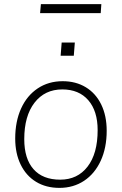

<svg xmlns="http://www.w3.org/2000/svg" viewBox="-20 -907 593 934"><path d="M54 -233Q54 -316 82.5 -379Q111 -442 163.5 -477Q216 -512 285 -512Q349 -512 397.5 -482.5Q446 -453 472.5 -398.5Q499 -344 499 -271Q499 -188 470 -125Q441 -62 389 -27.5Q337 7 269 7Q204 7 155.5 -22.5Q107 -52 80.5 -106.5Q54 -161 54 -233ZM455 -274Q455 -367 409.5 -419.5Q364 -472 283 -472Q198 -472 148 -407.5Q98 -343 98 -230Q98 -135 143 -84Q188 -33 273 -33Q357 -33 406 -96.5Q455 -160 455 -274ZM344 -700 339 -636H275L280 -700ZM179 -887H473L470 -843H175Z"/></svg>

Font: Muli ExtraLight
Style: Italic
Weight: 275
Italic angle: -4.541°
Designer: Vernon Adams
Foundry: Vernon Adams
Version: Version 2.001